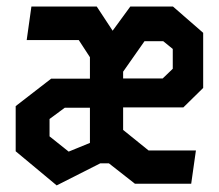

<svg xmlns="http://www.w3.org/2000/svg" viewBox="-20 -554 660 579"><path d="M350.9 -413.9V-343.2H251.2V-381.5L217.6 -433.1H60.5L74.7 -534.2H271.8ZM295.3 -316.8V-229.2H175.5L129.4 -195.2V-142.8L187.1 -96.8L295.3 -141L335.2 -141.1V-61.5H282.5L150.9 5.1L27.3 -97.8V-234L134.3 -316.8ZM501.7 -534.2 592.7 -455V-288.8L533 -230.2H330.2V-317.4H470.6L501 -346.6V-406.4L472.2 -429.8H415.8L351.3 -337.8V-162.2L428.1 -100.2H570.8L556.6 0H386.8L251.2 -106.3V-367.8L372.9 -534.2Z"/></svg>

Font: Monaspace Krypton Var ExLight
Style: Regular
Weight: 200
Designer: Riley Cran and the Lettermatic Team
Version: Version 1.200 (Monaspace Krypton Var)